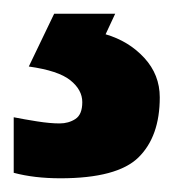

<svg xmlns="http://www.w3.org/2000/svg" viewBox="-52 -20 253 280"><path d="M181 122Q181 179 150 209.5Q119 240 36 240Q-2 240 -32 232V151Q-17 154 2 157Q21 160 35 160Q48 160 58 153.5Q68 147 68 129Q68 111 50.5 97Q33 83 -10 77L27 0H116L102 30Q136 40 158.5 64.5Q181 89 181 122Z"/></svg>

Font: Noto Sans Tamil SemiCondensed
Style: Bold
Weight: 700
Width: 4
Designer: Jelle Bosma - Monotype Design Team
Foundry: Monotype Imaging Inc.
Version: Version 2.004; ttfautohint (v1.8.4.7-5d5b)